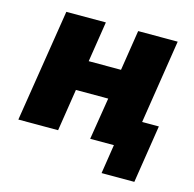

<svg xmlns="http://www.w3.org/2000/svg" viewBox="-95 -595 830 821"><g transform="rotate(15 320.5 -184.5)"><path d="M424 129 444 0H339L369 -186H226L197 0H21L100 -498H275L247 -319H390L418 -498H593L535 -127H609L569 129Z"/></g></svg>

Font: Nunito Sans 10pt SemiCondensed Black
Style: Italic
Weight: 900
Width: 4
Italic angle: -9°
Designer: Vernon Adams
Foundry: Vernon Adams
Version: Version 3.101;gftools[0.9.27]